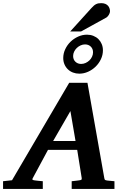

<svg xmlns="http://www.w3.org/2000/svg" viewBox="-73 -1223 808 1243"><path d="M382.8 -503.9 271 -310.1H416ZM391.1 0V-49.8Q398.9 -50.8 407 -51.5Q415 -52.2 421.9 -53.2Q429.7 -54.2 437 -55.2Q446.8 -56.2 452.1 -58.6Q457.5 -61 456.1 -69.8L426.8 -252.9H237.8L139.2 -69.8Q134.3 -62.5 138.2 -59.3Q142.1 -56.2 151.9 -55.2Q159.7 -54.2 168.5 -53.2Q175.8 -52.2 185.1 -51.5Q194.3 -50.8 204.1 -49.8V0H-53.2V-49.8L4.9 -56.2L375 -687H493.2L602.1 -70.8Q603.5 -61 607.2 -58.3Q610.8 -55.7 622.1 -54.2Q628.9 -53.7 636.7 -52.7Q643.6 -51.8 651.6 -51.3Q659.7 -50.8 668 -49.8V0ZM529.3 -884.3Q529.3 -907.2 514.6 -921.4Q500 -935.5 477.5 -935.5Q462.9 -935.5 449 -929.2Q435.1 -922.9 424.3 -912.6Q413.6 -902.3 407 -888.7Q400.4 -875 400.4 -860.4Q400.4 -837.4 415.3 -823.2Q430.2 -809.1 452.1 -809.1Q467.3 -809.1 481.2 -815.4Q495.1 -821.8 505.9 -832Q516.6 -842.3 522.9 -856Q529.3 -869.6 529.3 -884.3ZM593.3 -897.5Q593.3 -867.2 580.3 -839.8Q567.4 -812.5 546.1 -791.7Q524.9 -771 497.3 -758.5Q469.7 -746.1 440.4 -746.1Q418.5 -746.1 399.4 -753.4Q380.4 -760.7 366.5 -774.2Q352.5 -787.6 344.5 -806.2Q336.4 -824.7 336.4 -847.2Q336.4 -877 349.4 -904.5Q362.3 -932.1 383.8 -952.9Q405.3 -973.6 432.9 -986.1Q460.4 -998.5 490.2 -998.5Q512.2 -998.5 531.2 -991Q550.3 -983.4 564 -970Q577.6 -956.5 585.4 -938Q593.3 -919.4 593.3 -897.5ZM639.2 -1149.9Q639.2 -1145 637.2 -1138.9Q635.3 -1132.8 631.6 -1127Q627.9 -1121.1 623.3 -1116Q618.7 -1110.8 612.8 -1107.9L452.1 -1019.5H381.8L519 -1170.9Q527.3 -1180.2 534.4 -1186.3Q541.5 -1192.4 548.8 -1196Q556.2 -1199.7 564 -1201.2Q571.8 -1202.6 582 -1202.6Q598.1 -1202.6 609.1 -1197.8Q620.1 -1192.9 626.7 -1185.3Q633.3 -1177.7 636.2 -1168.2Q639.2 -1158.7 639.2 -1149.9Z"/></svg>

Font: Charis SIL Viet
Style: Bold Italic
Weight: 700
Italic angle: -11°
Foundry: SIL International
Version: Version 5.000